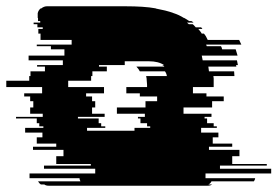

<svg xmlns="http://www.w3.org/2000/svg" viewBox="-73 -591 883 611"><path d="M581 -39V-24H739Q739 -20 735 -14H600Q597 -7 590 -4H602Q597 0 587 0H82Q73 0 68 -4H57Q52 -7 48 -14H183Q180 -19 180 -24H21V-39H230V-54H67V-64H216V-69H106V-94H129V-114H32V-124H106V-134H44V-154H62V-169H7V-184H65V-189H52V-199H44V-214H-22V-219H63V-229H23V-249H33V-269H23V-284H4V-294H61V-314H-53V-334H20V-349H24V-364H70V-379H45V-384H127V-399H18V-414H132V-434H89V-444H44V-449H155V-464H56V-484H49V-499H63V-504H46V-514H34V-519H55V-524H48V-534H47V-549Q49 -558 56 -564H58Q67 -571 76 -571H328Q355 -571 379 -569.5Q403 -568 425 -564H422Q438 -561 452.5 -557.5Q467 -554 480 -549Q496 -544 512 -534H513Q522 -529 529 -524H536Q538 -523 539.5 -522Q541 -521 543 -519H522L528 -514H540Q543 -512 545.5 -509Q548 -506 550 -504H567Q568 -503 569 -502Q570 -501 571 -499H558Q561 -495 564 -491.5Q567 -488 569 -484H576Q583 -476 588 -464H688Q690 -460 691.5 -456.5Q693 -453 695 -449H583Q585 -445 585 -444H630Q632 -442 632.5 -439Q633 -436 634 -434H677L683 -414H569L572 -399H681L684 -384H678Q679 -382 679 -379H590Q591 -375 591 -371.5Q591 -368 592 -364H672Q672 -360 672.5 -356.5Q673 -353 673 -349H606Q607 -345 607 -341.5Q607 -338 607 -334V-314H541V-294H584V-284H639V-269H602V-249H511V-229H600V-219H578V-214H586V-199H607V-189H617V-184H567V-169H622V-154H604V-134H666V-124H592V-114H689V-94H666V-69H776V-64H627V-54H790V-39ZM249 -189H262V-184H204V-175H355V-184H405V-189H395V-199H374V-214H366V-219H388V-229H299V-249H390V-269H427V-284H372V-294H329V-314H395V-321Q395 -325 394.5 -328Q394 -331 394 -334Q394 -338 393.5 -341.5Q393 -345 392 -349H458Q457 -357 452 -364H372Q368 -372 361 -379H450Q449 -381 447 -382Q445 -383 443 -384H449Q431 -396 401 -396H324V-384H242V-379H267V-364H221V-349H217V-334H144V-314H258V-294H201V-284H220V-269H230V-249H220V-229H260V-219H175V-214H241V-199H249Z"/></svg>

Font: Rubik Glitch
Style: Regular
Weight: 400
Designer: Hubert and Fischer, NaN
Foundry: Hubert and Fischer, NaN
Version: Version 2.200